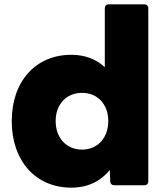

<svg xmlns="http://www.w3.org/2000/svg" viewBox="-20 -810 767 883"><path d="M308 53C383 53 442 24 485 -28L487 24C487 35 495 42 505 42H644C655 42 662 35 662 24V-772C662 -783 655 -790 644 -790H480C469 -790 462 -783 462 -772V-501C423 -538 370 -558 308 -558C144 -558 34 -436 34 -253C34 -70 144 53 308 53ZM236 -253C236 -330 285 -383 357 -383C429 -383 478 -330 478 -253C478 -176 429 -122 357 -122C285 -122 236 -176 236 -253Z"/></svg>

Font: LINE Seed JP_OTF ExtraBold
Style: Regular
Weight: 800
Designer: LY Corporation & Fontrix & Fontworks
Version: Version 1.013